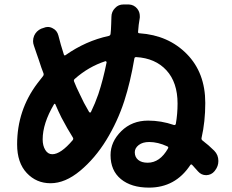

<svg xmlns="http://www.w3.org/2000/svg" viewBox="-20 -813 1040 859"><path d="M640.6 -85Q695.3 -85 731.4 -148.4Q735.4 -155.3 728.5 -158.2Q686.5 -177.7 647.5 -177.7Q618.2 -177.7 600.6 -164.1Q583 -150.4 583 -131.8Q583 -110.4 598.1 -97.7Q613.3 -85 640.6 -85ZM213.9 -123Q252 -123 305.7 -186.5Q309.6 -192.4 305.7 -198.2Q282.2 -235.4 254.9 -287.1Q241.2 -314.5 227.5 -346.7Q226.6 -348.6 224.6 -348.6Q222.7 -348.6 221.7 -346.7Q170.9 -260.7 170.9 -189.5Q170.9 -161.1 182.6 -142.1Q194.3 -123 213.9 -123ZM457 -534.2Q457 -536.1 455.1 -538.1Q453.1 -540 451.2 -539.1Q376 -514.6 314.5 -460Q308.6 -455.1 311.5 -448.2Q321.3 -422.9 336.9 -391.6Q353.5 -354.5 378.9 -311.5Q380.9 -309.6 383.3 -309.6Q385.7 -309.6 386.7 -311.5Q406.2 -351.6 419.9 -391.6Q441.4 -456.1 457 -534.2ZM600.6 -702.1 597.7 -670.9Q596.7 -664.1 604.5 -664.1Q733.4 -655.3 815.9 -571.3Q898.4 -487.3 898.4 -352.5Q898.4 -268.6 881.8 -196.3Q879.9 -189.5 885.7 -184.6Q913.1 -164.1 938.5 -138.7Q957 -120.1 957 -92.8Q957 -69.3 942.4 -50.8L939.5 -46.9Q925.8 -30.3 903.3 -29.3Q903.3 -29.3 902.3 -29.3Q880.9 -29.3 866.2 -45.9Q853.5 -60.5 839.8 -75.2Q835 -80.1 831.1 -74.2Q764.6 26.4 646.5 26.4Q567.4 26.4 521 -11.7Q474.6 -49.8 474.6 -119.1Q474.6 -178.7 522.5 -226.1Q570.3 -273.4 642.6 -273.4Q701.2 -273.4 757.8 -253.9Q764.6 -252 766.6 -258.8Q774.4 -302.7 774.4 -349.6Q774.4 -444.3 724.6 -498.5Q674.8 -552.7 588.9 -557.6Q582 -557.6 581.1 -550.8Q563.5 -446.3 536.1 -361.3Q505.9 -268.6 455.6 -186.5Q405.3 -104.5 338.4 -48.8Q271.5 6.8 206.1 6.8Q142.6 6.8 99.6 -39.1Q56.6 -85 56.6 -167Q56.6 -320.3 147.5 -440.4Q162.1 -460 171.9 -471.7Q176.8 -477.5 174.8 -484.4Q166 -505.9 153.3 -545.9Q150.4 -552.7 143.6 -573.7Q136.7 -594.7 131.8 -608.4Q127.9 -619.1 127.9 -628.9Q127.9 -641.6 132.8 -653.3Q142.6 -674.8 164.1 -684.6L175.8 -688.5Q184.6 -692.4 194.3 -692.4Q205.1 -692.4 215.8 -686.5Q235.4 -676.8 241.2 -654.3Q251 -614.3 265.6 -569.3Q267.6 -562.5 273.4 -566.4Q363.3 -629.9 466.8 -652.3Q473.6 -654.3 474.6 -661.1Q476.6 -675.8 477.5 -706.1Q478.5 -726.6 478.5 -737.3Q478.5 -760.7 495.1 -777.3Q509.8 -793 532.2 -793Q533.2 -793 533.2 -793H556.6Q579.1 -792 593.8 -774.4Q605.5 -759.8 605.5 -741.2Q605.5 -737.3 605.5 -734.4Q601.6 -707 600.6 -702.1Z"/></svg>

Font: Gen Jyuu Gothic Monospace Bold
Style: Bold
Weight: 700
Designer: [Source Han Sans]
Ryoko NISHIZUKA  (kana & ideographs); Paul D. Hunt (Latin, Greek & Cyrillic); Wenlong ZHANG  (bopomofo
Version: Version 1.002.20150607